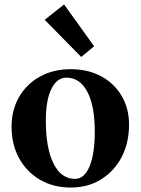

<svg xmlns="http://www.w3.org/2000/svg" viewBox="-20 -827 632 863"><path d="M298 16Q220 16 160 -19Q100 -54 66 -115.5Q32 -177 32 -257Q32 -333 66 -391.5Q100 -450 160 -483Q220 -516 298 -516Q375 -516 434 -484.5Q493 -453 526.5 -396.5Q560 -340 560 -267Q560 -184 526.5 -120.5Q493 -57 434 -20.5Q375 16 298 16ZM317 -23Q359 -23 382.5 -79Q406 -135 406 -236Q406 -351 372.5 -414.5Q339 -478 279 -478Q236 -478 211 -427.5Q186 -377 186 -285Q186 -161 220.5 -92Q255 -23 317 -23ZM345 -571 181 -738 268 -807 403 -619Z"/></svg>

Font: Wittgenstein
Style: Bold
Weight: 700
Designer: Jörg Drees
Foundry: Jörg Drees
Version: Version 1.303; ttfautohint (v1.8.4.7-5d5b)